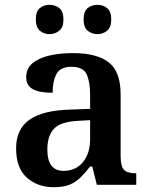

<svg xmlns="http://www.w3.org/2000/svg" viewBox="-20 -769 624 799"><path d="M203 10Q137 10 92 -29.5Q47 -69 47 -152Q47 -232 103 -271Q159 -310 273 -313L355 -316V-374Q355 -427 341 -459Q327 -491 277 -491Q231 -491 215 -461Q199 -431 199 -383Q144 -383 116.5 -398Q89 -413 89 -448Q89 -484 115.5 -506Q142 -528 186 -538Q230 -548 284 -548Q383 -548 432.5 -509.5Q482 -471 482 -376V-120Q482 -78 495.5 -63Q509 -48 543 -48H547V0H383L364 -76H355Q334 -49 314 -29.5Q294 -10 268.5 0Q243 10 203 10ZM244 -58Q295 -58 325 -94Q355 -130 355 -191V-269L302 -266Q231 -262 204 -232.5Q177 -203 177 -147Q177 -58 244 -58ZM386 -627Q362 -627 345 -641Q328 -655 328 -688Q328 -722 345 -735.5Q362 -749 386 -749Q408 -749 425.5 -735.5Q443 -722 443 -688Q443 -655 425.5 -641Q408 -627 386 -627ZM186 -627Q163 -627 146 -641Q129 -655 129 -688Q129 -722 146 -735.5Q163 -749 186 -749Q209 -749 226.5 -735.5Q244 -722 244 -688Q244 -655 226.5 -641Q209 -627 186 -627Z"/></svg>

Font: Noto Serif Hentaigana SemiBold
Style: Regular
Weight: 600
Designer: Kazuhiro Yamada
Foundry: nipponia
Version: Version 1.000; ttfautohint (v1.8.4.7-5d5b)